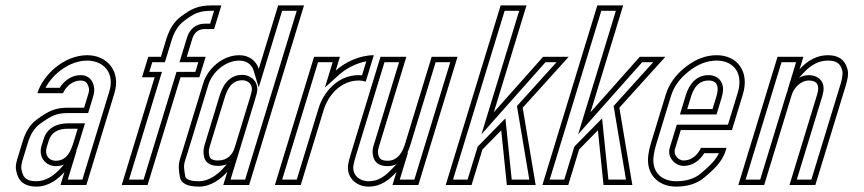

<svg xmlns="http://www.w3.org/2000/svg" viewBox="-20 -687 3208 713"><path d="M219.3 -48 204.7 0H300.7L404.9 -341C429.7 -422.2 377.9 -482 304 -482C218.1 -482 139.9 -409.5 118.9 -341H213.9C224.3 -364.3 248.2 -388 279.3 -388C291.9 -388 300.5 -383.3 305 -374C314.1 -355 310.9 -347.5 304.9 -328L292.4 -287H228.4C208.4 -287 190.3 -283.8 174 -277.5C157.7 -271.2 138.1 -259.3 115.1 -242C92.2 -224.7 75.3 -198.3 64.5 -163L48 -109C42.3 -90.3 35.2 -70.7 40.9 -50C48.2 -12.7 72.8 6 114.8 6C160.2 6 195 -21.2 219.3 -48ZM232.5 -209H268.5L254.5 -163C244.2 -129.4 230.5 -90 187.2 -90C160.6 -90 144.9 -111.9 153.4 -140L160.8 -164C170.2 -194.9 194.4 -209 232.5 -209ZM204.5 -61.4C181.7 -36.3 151.7 -14 114.8 -14C80 -14 66 -26.1 60.6 -53.8L60.4 -54.6L60.2 -55.3C56.5 -68.6 61 -83.3 67.1 -103.2L83.6 -157.2C93.5 -189.6 108.4 -211.8 127.2 -226C149.3 -242.7 167.7 -253.6 181.2 -258.9C194.9 -264.2 210.5 -267 228.4 -267H307.2L324.1 -322.2C329.6 -340.4 334.6 -358.5 323 -382.7C314.7 -399.9 297.1 -408 279.3 -408C242.8 -408 216.1 -383.9 201.9 -361H148.9C177.8 -414.8 240 -462 304 -462C315 -462 325.2 -460.5 334.5 -457.6C377.2 -444.7 403.4 -404.5 385.8 -346.8L285.9 -20H231.7L264.6 -127.8ZM232.5 -229C189.2 -229 154.1 -210.5 141.7 -169.8L134.3 -145.8C132.2 -139 131.1 -132.2 131.1 -125.5C130.9 -94 155.1 -70 187.2 -70C246.7 -70 264.1 -126 273.6 -157.2L295.6 -229Z M432 0H528L650.3 -400H720.3L743.6 -476H673.6L693.7 -542C701.3 -566.7 716.7 -579 740.1 -579H775.1L802 -667H769C714 -667 690.3 -654.2 651.1 -625C627 -607 609.2 -579.3 597.7 -542L577.6 -476H530.6L507.3 -400H554.3ZM459.1 -20 581.4 -420H534.4L545.4 -456H592.4L616.9 -536.2C627.4 -570.7 643.1 -594.1 663.1 -609C701.3 -637.4 717.8 -647 769 -647H774.9L760.3 -599H740.1C707.8 -599 684.1 -579 674.6 -547.8L646.5 -456H716.5L705.5 -420H635.5L513.2 -20Z M868.5 -482C804.6 -482 750.6 -430 735 -379L656.4 -122C644.7 -83.8 639.8 -77.8 648.1 -29.5C652.2 -5.8 675.9 6 719.3 6C763.5 6 801.1 -23.1 824.1 -49L809.1 0H905.1L1109 -667H1013L940.9 -431C932 -460.2 905.8 -482 868.5 -482ZM913.9 -344.5C912.1 -337.5 910.2 -330.7 908.2 -324L851.6 -139C843.9 -113.9 825.3 -91 789.9 -91C771.3 -91 760.6 -96.3 757.8 -107C752.6 -127.4 757.2 -137.6 761.9 -153L814.2 -324C823.6 -354.7 839.5 -389 880 -389C902.7 -389 921 -371.8 913.9 -344.5ZM868.5 -462C897.3 -462 915.4 -446.1 921.7 -425.2L940.8 -362.3L1027.8 -647H1082L890.3 -20H836.1L870 -130.7L809.1 -62.3C787.8 -38.3 754.6 -14 719.3 -14C677.2 -14 669.2 -24.9 667.8 -32.9C659.8 -79.5 663.3 -76.1 675.5 -116.2L754.1 -373.2C767.5 -416.9 815.4 -462 868.5 -462ZM933.3 -339.5C934.6 -344.6 935.4 -349.8 935.5 -354.8C936.1 -388.5 908.3 -409 880 -409C824.7 -409 804.5 -360.6 795 -329.8L742.8 -158.8C738.6 -145.1 731.9 -127.5 738.5 -102C744.7 -77.7 769.1 -71 789.9 -71C836 -71 861.5 -102.8 870.7 -133.2L927.3 -318.2C929.4 -325.1 931.4 -332.2 933.3 -339.5Z M1338.2 -384 1368.2 -482C1314.7 -482 1260.5 -455.4 1226.8 -425L1242.3 -476H1146.3L1000.8 0H1096.8L1182.1 -279C1198.5 -332.7 1245 -388 1312.4 -388C1321.6 -388 1330.7 -386.3 1338.2 -384ZM1324.4 -407.3C1320 -407.8 1316.6 -408 1312.4 -408C1232.9 -408 1181 -343.6 1163 -284.8L1082 -20H1027.8L1161.1 -456H1215.3L1186.6 -362L1240.1 -410.1C1264.6 -432.1 1302.7 -452.5 1340.4 -459.4Z M1452.2 -48 1437.5 0H1533.5L1679 -476H1583L1484.6 -154C1475.4 -124 1458.4 -90 1419 -90C1401.7 -90 1391.1 -95 1387.1 -105C1379.5 -124.4 1385.7 -137.9 1390.6 -154L1489 -476H1393L1283.6 -118C1278.5 -101.3 1275.1 -88.7 1273.5 -80C1263.8 -29.1 1302 6 1348.7 6C1396.1 6 1425.4 -20.1 1452.2 -48ZM1491.8 -118.2C1497 -128.3 1500.8 -138.7 1503.7 -148.2L1597.8 -456H1652L1518.7 -20H1464.5L1495.8 -122.4ZM1452.8 -77.5 1437.8 -61.8C1411.4 -34.4 1387.7 -14 1348.7 -14C1344.3 -14 1340 -14.4 1335.9 -15.2C1306.3 -20.6 1286.8 -43.2 1293.1 -76.3C1294.5 -83.6 1297.7 -95.9 1302.7 -112.2L1407.8 -456H1462L1371.5 -159.8C1367.3 -146.1 1357.9 -124.5 1368.5 -97.7C1376.9 -76.4 1398.9 -70 1419 -70C1431.1 -70 1442.8 -72.8 1452.8 -77.5Z M1635.2 0H1731.2L1771.6 -132L1841.3 -203L1862.2 0H1969.2L1921 -287L2091.8 -476H1996.8L1813.8 -270L1935.2 -667H1839.2ZM1662.3 -20 1854 -647H1908.1L1767.9 -188.2L2005.7 -456H2046.7L1899.7 -293.2L1945.6 -20H1880.3L1856.8 -247.4L1753.9 -142.5L1716.4 -20Z M1994.2 0H2090.2L2130.6 -132L2200.3 -203L2221.2 0H2328.2L2280 -287L2450.8 -476H2355.8L2172.8 -270L2294.2 -667H2198.2ZM2021.3 -20 2213 -647H2267.1L2126.9 -188.2L2364.7 -456H2405.7L2258.7 -293.2L2304.6 -20H2239.3L2215.8 -247.4L2112.9 -142.5L2075.4 -20Z M2518.6 -91C2499 -91 2479.9 -111.7 2486.4 -133L2508.1 -204H2698.1L2738.5 -336C2764.4 -420.6 2718.7 -482 2641.1 -482C2601.8 -482 2563.5 -467.5 2526.3 -438.5C2489.1 -409.5 2464.5 -375.3 2452.5 -336L2397.2 -155C2392.9 -141 2389.7 -126.8 2387.7 -112.5C2377.4 -41 2423.3 6 2490.9 6C2533.6 6 2568.3 -5.2 2595.2 -27.5C2622 -49.8 2640.8 -68.3 2651.6 -83C2662.5 -97.7 2670.1 -112.3 2674.6 -127L2678 -138H2583C2572.3 -114.3 2550.5 -91 2518.6 -91ZM2611.4 -388C2645.4 -388 2650.7 -362.8 2640.4 -329L2626 -282H2532L2546.4 -329C2556.5 -362.2 2575.7 -388 2611.4 -388ZM2518.6 -71C2555.7 -71 2581.4 -95.1 2595.1 -118H2649.6C2645.3 -109.1 2641.5 -102.9 2635.5 -94.9C2626.5 -82.6 2608.6 -64.7 2582.4 -42.9C2559.7 -24 2530.1 -14 2490.9 -14C2485.3 -14 2479.9 -14.4 2474.8 -15.1C2428.2 -21.6 2399.7 -55.2 2407.5 -109.7C2409.4 -123 2412.3 -136.1 2416.3 -149.2L2471.6 -330.2C2482.3 -365.2 2504.1 -395.8 2538.6 -422.7C2573.1 -449.6 2606.9 -462 2641.1 -462C2652.5 -462 2662.7 -460.5 2671.8 -457.8C2714.3 -445 2738.4 -404.2 2719.4 -341.8L2683.3 -224H2493.3L2467.3 -138.8C2456.3 -102.8 2487 -71 2518.6 -71ZM2611.4 -408C2563.4 -408 2538.4 -371.2 2527.2 -334.8L2505 -262H2640.8L2659.5 -323.2C2662.9 -334.3 2665 -345.1 2665.1 -355.8C2665.2 -384.3 2645.8 -408 2611.4 -408Z M3126.2 -433C3116.9 -465.7 3092.9 -482 3054.2 -482C3016.2 -482 2981.2 -464.7 2949.3 -430L2963.4 -476H2867.4L2721.8 0H2817.8L2920.2 -335C2927.7 -359.5 2952.9 -388 2983.5 -388C3014.8 -388 3025.1 -370.3 3014.2 -335L2911.8 0H3007.8L3121 -370C3126.4 -387.8 3133.2 -413.8 3126.2 -433ZM2906.2 -353.6C2904.2 -349.4 2902.4 -344.9 2901.1 -340.8L2803 -20H2748.9L2882.2 -456H2936.3L2904.5 -351.8ZM2947.2 -398.2 2964 -416.4C2993.3 -448.2 3022.8 -462 3054.2 -462C3086.4 -462 3100.2 -451.2 3107 -427.5L3107.2 -426.8L3107.4 -426.2C3111.2 -415.6 3107.2 -393.5 3101.8 -375.8L2993 -20H2938.9L3033.4 -329.2C3036.5 -339.5 3038.4 -349.1 3038.4 -358.6C3038.5 -390.3 3013.7 -408 2983.5 -408C2970.3 -408 2957.8 -404 2947.2 -398.2Z"/></svg>

Font: Din Kursivschrift
Style: EngGhost
Weight: 400
Version: Version 1.089